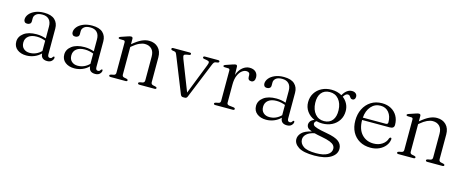

<svg xmlns="http://www.w3.org/2000/svg" viewBox="-41 -1151 4889 2030"><g transform="rotate(15 2403.0 -136.5)"><path d="M59.5 -103.5Q59.5 -159.5 109.8 -197Q160 -234.5 248.5 -234.5Q278 -234.5 304.2 -229.5Q330.5 -224.5 352.5 -216.5V-346Q352.5 -397.5 326.8 -424.2Q301 -451 254 -451Q207.5 -451 185.5 -432Q163.5 -413 163.5 -387.5V-353.5Q163.5 -335.5 151.8 -325.8Q140 -316 120.5 -316Q103 -316 93.2 -326.2Q83.5 -336.5 83.5 -354Q83.5 -384 105.8 -411.8Q128 -439.5 169.2 -457.2Q210.5 -475 267.5 -475Q346 -475 384.2 -439.2Q422.5 -403.5 422.5 -343.5V-62.5Q422.5 -28.5 447 -28.5Q461 -28.5 466.2 -34.5Q471.5 -40.5 475.5 -46.5Q481 -54 486.5 -54Q494.5 -54 494.5 -42.5Q494.5 -24.5 477.2 -6.8Q460 11 427 11Q359.5 11 356 -53Q325 -22 284 -5.5Q243 11 199 11Q137.5 11 98.5 -19.5Q59.5 -50 59.5 -103.5ZM134 -114Q134 -71 160 -48Q186 -25 225.5 -25Q298.5 -25 352.5 -79.5V-192Q331 -200 307.8 -205.2Q284.5 -210.5 257.5 -210.5Q199.5 -210.5 166.8 -184.5Q134 -158.5 134 -114Z M585 -103.5Q585 -159.5 635.2 -197Q685.5 -234.5 774 -234.5Q803.5 -234.5 829.8 -229.5Q856 -224.5 878 -216.5V-346Q878 -397.5 852.2 -424.2Q826.5 -451 779.5 -451Q733 -451 711 -432Q689 -413 689 -387.5V-353.5Q689 -335.5 677.2 -325.8Q665.5 -316 646 -316Q628.5 -316 618.8 -326.2Q609 -336.5 609 -354Q609 -384 631.2 -411.8Q653.5 -439.5 694.8 -457.2Q736 -475 793 -475Q871.5 -475 909.8 -439.2Q948 -403.5 948 -343.5V-62.5Q948 -28.5 972.5 -28.5Q986.5 -28.5 991.8 -34.5Q997 -40.5 1001 -46.5Q1006.5 -54 1012 -54Q1020 -54 1020 -42.5Q1020 -24.5 1002.8 -6.8Q985.5 11 952.5 11Q885 11 881.5 -53Q850.5 -22 809.5 -5.5Q768.5 11 724.5 11Q663 11 624 -19.5Q585 -50 585 -103.5ZM659.5 -114Q659.5 -71 685.5 -48Q711.5 -25 751 -25Q824 -25 878 -79.5V-192Q856.5 -200 833.2 -205.2Q810 -210.5 783 -210.5Q725 -210.5 692.2 -184.5Q659.5 -158.5 659.5 -114Z M1238.5 -450V-390.5Q1293 -437 1334.5 -456.2Q1376 -475.5 1415.5 -475.5Q1478 -475.5 1516 -437Q1554 -398.5 1554 -331.5V-60.5Q1554 -36 1578.5 -31L1603 -26Q1619 -22 1619 -12.5Q1619 0 1601 0H1436Q1417.5 0 1417.5 -13Q1417.5 -22.5 1433 -26.5L1460.5 -31.5Q1483.5 -36 1483.5 -60.5V-320Q1483.5 -375.5 1455.5 -403.5Q1427.5 -431.5 1381.5 -431.5Q1353.5 -431.5 1320.5 -416.5Q1287.5 -401.5 1248.5 -368.5L1238.5 -360V-58Q1238.5 -36 1260.5 -31.5L1286.5 -26.5Q1302.5 -22.5 1302.5 -13Q1302.5 0 1284 0H1119.5Q1102 0 1102 -12.5Q1102 -22 1118 -26L1145.5 -31.5Q1168 -36.5 1168 -58V-392Q1168 -410.5 1152 -411.5L1110.5 -412.5Q1095.5 -413.5 1095.5 -423Q1095.5 -432 1112 -437.5L1184.5 -462Q1208 -470 1219 -470Q1238.5 -470 1238.5 -450Z M1935 8H1914Q1894.5 8 1886 -13.5L1731 -401Q1723 -422 1716.8 -428.8Q1710.5 -435.5 1701 -436.5L1680 -440Q1663.5 -443.5 1663.5 -454Q1663.5 -467 1681 -467H1860Q1878 -467 1878 -454.5Q1878 -443 1860.5 -440.5L1837.5 -437Q1811.5 -433 1807 -422.5Q1802.5 -412 1813.5 -384L1944 -50.5L2075 -384Q2086.5 -412 2081.8 -422.8Q2077 -433.5 2051 -437L2028 -440.5Q2010.5 -443 2010.5 -454.5Q2010.5 -467 2028.5 -467H2171.5Q2189 -467 2189 -454Q2189 -443.5 2172 -440.5L2150.5 -437Q2141 -435.5 2134 -427Q2127 -418.5 2117.5 -394.5L1961.5 -11.5Q1953.5 8 1935 8Z M2382 -450 2384 -361.5Q2403.5 -416.5 2439.5 -446Q2475.5 -475.5 2516 -475.5Q2559 -475.5 2583 -452.8Q2607 -430 2607 -392.5Q2607 -368 2596 -354.5Q2585 -341 2568 -341Q2530 -341 2530 -380.5V-396Q2530 -432 2492 -432Q2466 -432 2441.5 -412Q2417 -392 2401 -352.8Q2385 -313.5 2385 -255V-58Q2385 -36 2410 -32.5L2457.5 -27Q2475.5 -24.5 2475.5 -12.5Q2475.5 0 2457 0H2266Q2248.5 0 2248.5 -12.5Q2248.5 -22 2264.5 -26L2292 -31.5Q2314.5 -36 2314.5 -58V-391.5Q2314.5 -410 2298.5 -411L2257 -412Q2242 -413 2242 -422.5Q2242 -431.5 2258.5 -437L2330 -461.5Q2345 -466.5 2352.8 -468.2Q2360.5 -470 2365.5 -470Q2381 -470 2382 -450Z M2684 -103.5Q2684 -159.5 2734.2 -197Q2784.5 -234.5 2873 -234.5Q2902.5 -234.5 2928.8 -229.5Q2955 -224.5 2977 -216.5V-346Q2977 -397.5 2951.2 -424.2Q2925.5 -451 2878.5 -451Q2832 -451 2810 -432Q2788 -413 2788 -387.5V-353.5Q2788 -335.5 2776.2 -325.8Q2764.5 -316 2745 -316Q2727.5 -316 2717.8 -326.2Q2708 -336.5 2708 -354Q2708 -384 2730.2 -411.8Q2752.5 -439.5 2793.8 -457.2Q2835 -475 2892 -475Q2970.5 -475 3008.8 -439.2Q3047 -403.5 3047 -343.5V-62.5Q3047 -28.5 3071.5 -28.5Q3085.5 -28.5 3090.8 -34.5Q3096 -40.5 3100 -46.5Q3105.5 -54 3111 -54Q3119 -54 3119 -42.5Q3119 -24.5 3101.8 -6.8Q3084.5 11 3051.5 11Q2984 11 2980.5 -53Q2949.5 -22 2908.5 -5.5Q2867.5 11 2823.5 11Q2762 11 2723 -19.5Q2684 -50 2684 -103.5ZM2758.5 -114Q2758.5 -71 2784.5 -48Q2810.5 -25 2850 -25Q2923 -25 2977 -79.5V-192Q2955.5 -200 2932.2 -205.2Q2909 -210.5 2882 -210.5Q2824 -210.5 2791.2 -184.5Q2758.5 -158.5 2758.5 -114Z M3476.5 -19Q3578 -1.5 3616 29.8Q3654 61 3654 108Q3654 168.5 3591.8 206.8Q3529.5 245 3414 245Q3293.5 245 3240 210Q3186.5 175 3186.5 124.5Q3186.5 87.5 3217.5 55.2Q3248.5 23 3324 5.5Q3288 -7.5 3276.5 -22.2Q3265 -37 3265 -55.5Q3265 -73.5 3276.8 -90.8Q3288.5 -108 3319 -120.5Q3267 -142 3236.2 -185.5Q3205.5 -229 3205.5 -284Q3205.5 -341 3232.8 -384Q3260 -427 3306.8 -451Q3353.5 -475 3413 -475Q3476.5 -475 3526.5 -446L3528.5 -449.5Q3568.5 -518 3625.5 -518Q3650.5 -518 3666 -504.8Q3681.5 -491.5 3681.5 -470Q3681.5 -453 3673.2 -442.8Q3665 -432.5 3650.5 -432.5Q3636 -432.5 3628.5 -442Q3621 -451.5 3613.8 -461.2Q3606.5 -471 3592.5 -471Q3581 -471 3570.2 -463.8Q3559.5 -456.5 3544.5 -434Q3577.5 -409.5 3596 -373.5Q3614.5 -337.5 3614.5 -295Q3614.5 -238 3587.2 -195Q3560 -152 3513.2 -128.2Q3466.5 -104.5 3407 -104.5Q3373.5 -104.5 3343.5 -112.5Q3323.5 -99 3323.5 -81.5Q3323.5 -71.5 3332 -62Q3340.5 -52.5 3373 -42Q3405.5 -31.5 3476.5 -19ZM3400 -446.5Q3340.5 -445.5 3309.2 -405.5Q3278 -365.5 3280.5 -295Q3283.5 -221.5 3321.2 -177Q3359 -132.5 3420 -133.5Q3479 -134.5 3510.2 -174.5Q3541.5 -214.5 3539 -285Q3536.5 -358.5 3498.8 -403Q3461 -447.5 3400 -446.5ZM3244.5 112.5Q3244.5 157.5 3285.8 186.8Q3327 216 3424.5 216Q3507.5 216 3549 191.2Q3590.5 166.5 3590.5 124.5Q3590.5 104.5 3577.8 87.8Q3565 71 3532.2 57.8Q3499.5 44.5 3439 33.5Q3390.5 25 3357.5 16Q3301.5 27.5 3273 53.8Q3244.5 80 3244.5 112.5Z M4156 -289Q4156 -249.5 4108.5 -249.5H3806Q3806.5 -148 3856.5 -94Q3906.5 -40 3985.5 -40Q4040.5 -40 4080.2 -67Q4120 -94 4131.5 -135Q4138 -147.5 4146 -147.5Q4157.5 -147.5 4157 -132Q4153 -92.5 4127.2 -60Q4101.5 -27.5 4059.8 -8.2Q4018 11 3966 11Q3897 11 3845.8 -18.5Q3794.5 -48 3766.2 -101Q3738 -154 3738 -226Q3738 -296.5 3766 -353Q3794 -409.5 3845.2 -442.5Q3896.5 -475.5 3966 -475.5Q4022.5 -475.5 4065.2 -452Q4108 -428.5 4132 -386.5Q4156 -344.5 4156 -289ZM3957.5 -446Q3895 -446 3854 -399.2Q3813 -352.5 3807 -275.5H4057Q4081.5 -275.5 4081.5 -296.5Q4081.5 -364 4047.8 -405Q4014 -446 3957.5 -446Z M4389.5 -450V-390.5Q4444 -437 4485.5 -456.2Q4527 -475.5 4566.5 -475.5Q4629 -475.5 4667 -437Q4705 -398.5 4705 -331.5V-60.5Q4705 -36 4729.5 -31L4754 -26Q4770 -22 4770 -12.5Q4770 0 4752 0H4587Q4568.5 0 4568.5 -13Q4568.5 -22.5 4584 -26.5L4611.5 -31.5Q4634.5 -36 4634.5 -60.5V-320Q4634.5 -375.5 4606.5 -403.5Q4578.5 -431.5 4532.5 -431.5Q4504.5 -431.5 4471.5 -416.5Q4438.5 -401.5 4399.5 -368.5L4389.5 -360V-58Q4389.5 -36 4411.5 -31.5L4437.5 -26.5Q4453.5 -22.5 4453.5 -13Q4453.5 0 4435 0H4270.5Q4253 0 4253 -12.5Q4253 -22 4269 -26L4296.5 -31.5Q4319 -36.5 4319 -58V-392Q4319 -410.5 4303 -411.5L4261.5 -412.5Q4246.5 -413.5 4246.5 -423Q4246.5 -432 4263 -437.5L4335.5 -462Q4359 -470 4370 -470Q4389.5 -470 4389.5 -450Z"/></g></svg>

Font: Fraunces 9pt Light
Style: Regular
Weight: 300
Version: Version 1.000;[0bf87f6ff]